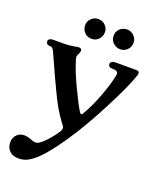

<svg xmlns="http://www.w3.org/2000/svg" viewBox="-165 -773 913 1114"><g transform="rotate(20 291.5 -215.5)"><path d="M10 172Q10 142 28.5 124Q47 106 73 106Q96 106 124 118Q137 123 146 123Q160 123 174 113Q195 98 220.5 68.5Q246 39 262 13Q269 2 269 -7Q269 -16 264 -22Q260 -27 250.5 -40Q241 -53 225 -77Q203 -110 181.5 -153Q160 -196 119 -284Q113 -299 107 -311Q101 -323 97 -333L61 -412Q56 -422 49.5 -427Q43 -432 31 -432Q22 -432 16.5 -437.5Q11 -443 11 -452Q11 -460 18.5 -466Q26 -472 41 -472H99Q140 -472 165.5 -477Q191 -482 197 -482Q214 -482 214 -467Q214 -458 208 -446Q201 -436 201 -425Q201 -422 203 -412Q222 -347 264 -258.5Q306 -170 330 -131Q336 -122 341 -122Q347 -122 351 -131Q385 -188 415 -268.5Q445 -349 455 -402Q456 -406 456 -412Q456 -423 446.5 -427.5Q437 -432 415 -432Q406 -432 400.5 -437.5Q395 -443 395 -452Q395 -460 402.5 -466Q410 -472 425 -472H556Q573 -472 573 -457Q573 -448 562 -422Q542 -365 478.5 -240Q415 -115 355 -19Q267 121 198 189Q167 218 142 231Q117 244 86 244Q51 244 30.5 224.5Q10 205 10 172ZM186 -615Q186 -640 204 -657.5Q222 -675 247 -675Q272 -675 290 -657.5Q308 -640 308 -615Q308 -589 290.5 -571Q273 -553 247 -553Q221 -553 203.5 -571Q186 -589 186 -615ZM424 -675Q449 -675 467 -657.5Q485 -640 485 -615Q485 -589 467.5 -571Q450 -553 424 -553Q398 -553 380 -571Q362 -589 362 -615Q362 -640 380 -657.5Q398 -675 424 -675Z"/></g></svg>

Font: Raigarh Medium
Style: Regular
Weight: 500
Designer: jaikishan Patel
Foundry: MagicType
Version: Version 1.000